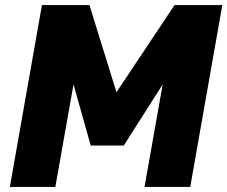

<svg xmlns="http://www.w3.org/2000/svg" viewBox="-20 -740 900 760"><path d="M334 -720 441 -375 671 -720H860L733 0H552L624 -406L470 -164H339L271 -406L199 0H19L146 -720Z"/></svg>

Font: Fugaz One
Style: Regular
Weight: 400
Designer: Daniel Hernandez
Foundry: Daniel Hernandez
Version: Version 1.002